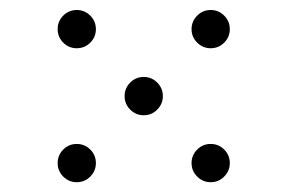

<svg xmlns="http://www.w3.org/2000/svg" viewBox="-20 -538 587 392"><path d="M175.8 -478.5Q175.8 -462.4 164.3 -450.9Q152.8 -439.5 136.7 -439.5Q120.6 -439.5 109.1 -450.9Q97.7 -462.4 97.7 -478.5Q97.7 -494.6 109.1 -506.1Q120.6 -517.6 136.7 -517.6Q152.8 -517.6 164.3 -506.1Q175.8 -494.6 175.8 -478.5ZM449.2 -478.5Q449.2 -462.4 437.7 -450.9Q426.3 -439.5 410.2 -439.5Q394 -439.5 382.6 -450.9Q371.1 -462.4 371.1 -478.5Q371.1 -494.6 382.6 -506.1Q394 -517.6 410.2 -517.6Q426.3 -517.6 437.7 -506.1Q449.2 -494.6 449.2 -478.5ZM312.5 -341.8Q312.5 -325.7 301 -314.2Q289.6 -302.7 273.4 -302.7Q257.3 -302.7 245.8 -314.2Q234.4 -325.7 234.4 -341.8Q234.4 -357.9 245.8 -369.4Q257.3 -380.9 273.4 -380.9Q289.6 -380.9 301 -369.4Q312.5 -357.9 312.5 -341.8ZM175.8 -205.1Q175.8 -189 164.3 -177.5Q152.8 -166 136.7 -166Q120.6 -166 109.1 -177.5Q97.7 -189 97.7 -205.1Q97.7 -221.2 109.1 -232.7Q120.6 -244.1 136.7 -244.1Q152.8 -244.1 164.3 -232.7Q175.8 -221.2 175.8 -205.1ZM449.2 -205.1Q449.2 -189 437.7 -177.5Q426.3 -166 410.2 -166Q394 -166 382.6 -177.5Q371.1 -189 371.1 -205.1Q371.1 -221.2 382.6 -232.7Q394 -244.1 410.2 -244.1Q426.3 -244.1 437.7 -232.7Q449.2 -221.2 449.2 -205.1Z"/></svg>

Font: DatDot Light
Style: Regular
Weight: 300
Designer: GGBot
Version: 1.00